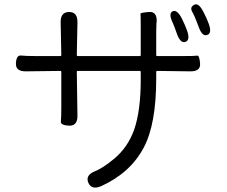

<svg xmlns="http://www.w3.org/2000/svg" viewBox="-20 -805 1040 880"><path d="M444 48Q400 67 385 33Q370 -2 415 -20Q451 -34 504 -78Q566 -130 595 -211Q625 -298 625 -438V-475Q625 -480 620 -480H337Q332 -480 332 -475L335 -276Q336 -227 296 -229Q257 -231 259 -248.5Q261 -266 261 -313V-475Q261 -480 256 -480L100 -478Q51 -477 53 -515Q55 -553 76.5 -550.5Q98 -548 149 -548H256Q261 -548 261 -553L258 -702Q257 -750 297 -750Q336 -750 335 -702L332 -553Q332 -548 337 -548H620Q625 -548 625 -553V-677Q625 -737 624 -742Q623 -747 662 -750Q701 -754 698 -703L697 -700Q696 -677 696 -654V-553Q696 -548 701 -548H813Q874 -548 884 -550Q894 -552 897 -514Q900 -477 851 -478L701 -480Q696 -480 696 -475V-445Q696 -236 639 -129Q578 -13 444 48ZM830 -613Q807 -605 791 -650Q776 -692 772 -700Q751 -743 771 -753Q791 -763 813 -721Q830 -687 837 -666Q853 -621 830 -613ZM930 -645Q907 -636 891 -681Q873 -730 861 -751Q849 -772 870 -783Q890 -794 912 -751Q926 -725 936 -698Q953 -653 930 -645Z"/></svg>

Font: Resource Han Rounded JP Normal
Style: Regular
Weight: 350
Designer: Cyano Hao (round all glyphs); Ryoko NISHIZUKA 西塚涼子 (kana, bopomofo & ideographs); Paul D. Hunt (Latin, Greek & Cyrillic)
Foundry: Cyano Hao
Version: 0.990